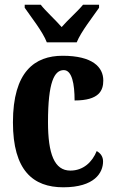

<svg xmlns="http://www.w3.org/2000/svg" viewBox="-20 -786 488 816"><path d="M179 -606H306C324 -651 375 -715 401 -753V-766H333C312 -740 267 -700 242 -671C217 -700 173 -740 153 -766H85V-753C111 -715 162 -651 179 -606ZM249 10C382 10 418 -52 418 -100C418 -121 407 -135 391 -144C372 -97 334 -61 279 -61C211 -61 184 -132 184 -267C184 -438 211 -488 251 -488C286 -488 297 -429 297 -359C401 -359 419 -401 419 -444C419 -501 373 -549 246 -549C128 -549 35 -482 35 -266C35 -61 121 10 249 10Z"/></svg>

Font: Noto Serif Bengali ExtraCondensed ExtraBold
Style: Regular
Weight: 800
Width: 2
Designer: Juan Bruce, Universal Thirst, Indian Type Foundry and the Monotype Design Team.
Foundry: Monotype Imaging Inc.
Version: Version 2.003